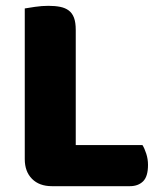

<svg xmlns="http://www.w3.org/2000/svg" viewBox="-20 -636 553 659"><path d="M158 3Q115 3 90 -22Q65 -47 65 -90V-607Q76 -609 100 -612.5Q124 -616 146 -616Q169 -616 186.5 -612.5Q204 -609 216 -600Q228 -591 234 -575Q240 -559 240 -533V-138H469Q476 -127 482 -108.5Q488 -90 488 -70Q488 -30 471 -13.5Q454 3 426 3Z"/></svg>

Font: BALOOCHETTANREGULAR
Style: Book
Weight: 400
Designer: Maithili Shingre and Ek Type
Foundry: Ek Type
Version: Version 1.100;PS 1.000;hotconv 1.0.88;makeotf.lib2.5.647800;